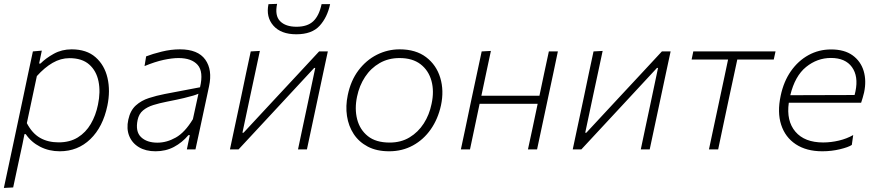

<svg xmlns="http://www.w3.org/2000/svg" viewBox="-24 -754 4426 969"><path d="M-4.5 194.5Q7.5 138.5 18.8 85.5Q30 32.5 43 -28L94.5 -270.5Q104 -316 116.2 -373.8Q128.5 -431.5 142 -494.5L187 -498.5L173.5 -433.5H180.5Q207.5 -460.5 247.8 -482.8Q288 -505 337.5 -505Q413 -505 458.2 -465.2Q503.5 -425.5 518.5 -360.8Q533.5 -296 518 -221Q495.5 -113 432 -51.8Q368.5 9.5 277.5 9.5Q223.5 9.5 178.5 -13.5Q133.5 -36.5 106 -77H99.5L89.5 -27Q76.5 32.5 65.5 84.2Q54.5 136 42.5 192ZM272 -35.5Q328.5 -35.5 368.8 -60.5Q409 -85.5 434.2 -128.5Q459.5 -171.5 470.5 -226Q484 -290 473.2 -343.2Q462.5 -396.5 426.2 -428.5Q390 -460.5 326.5 -460.5Q282.5 -460.5 241.5 -436.8Q200.5 -413 162 -370L111.5 -132.5Q138 -81.5 177.8 -58.5Q217.5 -35.5 272 -35.5Z M761 9.5Q711.5 9.5 677 -11.2Q642.5 -32 628 -68.2Q613.5 -104.5 623.5 -150Q633.5 -196.5 661.5 -221.8Q689.5 -247 727.8 -259.2Q766 -271.5 807 -279.5L985.5 -313.5Q1004 -392 973.5 -426.5Q943 -461 877 -461Q845 -461 801.8 -451.8Q758.5 -442.5 705.5 -420.5L713.5 -469.5Q745.5 -482 792.2 -493.5Q839 -505 884 -505Q975 -505 1012 -453.2Q1049 -401.5 1031 -318.5Q1026.5 -297 1020.8 -270.5Q1015 -244 1008 -211L993 -141Q986.5 -110.5 979 -75.8Q971.5 -41 962.5 0H919L934 -72H927Q895.5 -34.5 854 -12.5Q812.5 9.5 761 9.5ZM770.5 -34Q817.5 -34 863.2 -59.8Q909 -85.5 949.5 -152.5L977.5 -281Q967.5 -276.5 951.2 -271.5Q935 -266.5 903.8 -259Q872.5 -251.5 816.5 -240.5Q781 -233.5 750.2 -224Q719.5 -214.5 698.2 -197Q677 -179.5 670.5 -148.5Q658.5 -90 687.8 -62Q717 -34 770.5 -34Z M1136.5 0Q1148.5 -56.5 1159.5 -108.2Q1170.5 -160 1183.5 -220.5L1194 -270Q1207 -333 1218.2 -385.8Q1229.5 -438.5 1241.5 -494.5L1287.5 -497Q1275.5 -441.5 1264.5 -389.2Q1253.5 -337 1240 -275L1199.5 -84H1205L1374.5 -266.5Q1426.5 -322 1480 -379.8Q1533.5 -437.5 1586.5 -494.5H1630.5Q1618.5 -438.5 1607.2 -386Q1596 -333.5 1582.5 -270L1572 -220.5Q1559 -160 1548 -108Q1537 -56 1525 0H1480Q1491.5 -55.5 1502.5 -106.8Q1513.5 -158 1526 -217L1567 -411H1561.5L1395.5 -232Q1342.5 -175 1288.2 -116.5Q1234 -58 1180 0ZM1471.5 -581Q1394 -581 1355.8 -624.5Q1317.5 -668 1331 -733L1374.5 -734.5Q1362 -675 1389.8 -647Q1417.5 -619 1472.5 -619Q1527.5 -619 1557 -646.8Q1586.5 -674.5 1599 -733H1642Q1628 -666.5 1589 -623.8Q1550 -581 1471.5 -581Z M1940 9.5Q1877 9.5 1832.2 -14Q1787.5 -37.5 1761.2 -77.5Q1735 -117.5 1727.2 -168.2Q1719.5 -219 1731 -273.5Q1746 -347 1785 -398.8Q1824 -450.5 1878.2 -477.8Q1932.5 -505 1993 -505Q2074.5 -505 2126.5 -465.5Q2178.5 -426 2198 -361.2Q2217.5 -296.5 2201.5 -222Q2186.5 -153.5 2150 -101.2Q2113.5 -49 2059.8 -19.8Q2006 9.5 1940 9.5ZM1942.5 -34.5Q2000 -34.5 2043.2 -60.8Q2086.5 -87 2114.8 -131Q2143 -175 2154 -229.5Q2168 -293.5 2153.5 -346Q2139 -398.5 2098.5 -429.8Q2058 -461 1992.5 -461Q1936 -461 1891.8 -435.5Q1847.5 -410 1818.5 -366Q1789.5 -322 1778 -266.5Q1765 -205 1778.5 -152.2Q1792 -99.5 1832.5 -67Q1873 -34.5 1942.5 -34.5Z M2302 0Q2314 -56 2325 -108Q2336 -160 2348.5 -220.5L2359 -270Q2372.5 -333 2383.8 -386Q2395 -439 2407 -494.5L2453.5 -497Q2441.5 -440.5 2430 -387Q2418.5 -333.5 2405.5 -271H2698.5Q2711.5 -334 2722.8 -386.5Q2734 -439 2746 -494.5H2791.5Q2780 -439 2768.8 -386Q2757.5 -333 2744 -270L2733.5 -220.5Q2720.5 -160 2709.5 -108Q2698.5 -56 2686.5 0H2640.5Q2652.5 -56 2663.8 -108Q2675 -160 2687.5 -220.5L2689.5 -230H2396.5L2394.5 -220.5Q2382 -160 2370.8 -108Q2359.5 -56 2348 0Z M2866.5 0Q2878.5 -56.5 2889.5 -108.2Q2900.5 -160 2913.5 -220.5L2924 -270Q2937 -333 2948.2 -385.8Q2959.5 -438.5 2971.5 -494.5L3017.5 -497Q3005.5 -441.5 2994.5 -389.2Q2983.5 -337 2970 -275L2929.5 -84H2935L3104.5 -266.5Q3156.5 -322 3210 -379.8Q3263.5 -437.5 3316.5 -494.5H3360.5Q3348.5 -438.5 3337.2 -386Q3326 -333.5 3312.5 -270L3302 -220.5Q3289 -160 3278 -108Q3267 -56 3255 0H3210Q3221.5 -55.5 3232.5 -106.8Q3243.5 -158 3256 -217L3297 -411H3291.5L3125.5 -232Q3072.5 -175 3018.2 -116.5Q2964 -58 2910 0Z M3554 0Q3566 -56.5 3577 -108.2Q3588 -160 3601 -220.5L3611.5 -270Q3623 -322.5 3632 -365.8Q3641 -409 3650.5 -453.5H3466.5L3475 -494.5H3890L3881 -453.5H3697Q3687.5 -409 3678.2 -365.8Q3669 -322.5 3657.5 -270L3647 -220.5Q3634.5 -160 3623.2 -108.2Q3612 -56.5 3600.5 0Z M4126 9.5Q4046 9.5 3992.5 -25.8Q3939 -61 3918.5 -124.2Q3898 -187.5 3916 -271Q3931 -342.5 3967.5 -394.8Q4004 -447 4056.2 -475.8Q4108.5 -504.5 4170.5 -504.5Q4237.5 -504.5 4278.8 -474.8Q4320 -445 4334.8 -395.8Q4349.5 -346.5 4337 -287.5Q4334.5 -275.5 4330 -261Q4325.5 -246.5 4322 -235.5H3957Q3944 -144 3990.2 -89.5Q4036.5 -35 4130.5 -35Q4169.5 -35 4209.8 -44.5Q4250 -54 4282 -72.5L4275 -22.5Q4257.5 -11 4215 -0.8Q4172.5 9.5 4126 9.5ZM4169.5 -461.5Q4100.5 -461.5 4044.2 -416Q3988 -370.5 3964.5 -273.5L4289 -274.5Q4291.5 -284.5 4293.5 -293.5Q4309 -369 4275.8 -415.2Q4242.5 -461.5 4169.5 -461.5Z"/></svg>

Font: Commissioner ExtraLight
Style: Italic
Weight: 200
Italic angle: -12°
Designer: Kostas Bartsokas
Foundry: Kostas Bartsokas
Version: Version 1.000; ttfautohint (v1.8.3)